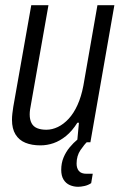

<svg xmlns="http://www.w3.org/2000/svg" viewBox="-20 -546 472 737"><path d="M280 171Q263 171 248 164.5Q233 158 224 143.5Q215 129 215 106Q215 80 224 58.5Q233 37 247.5 19.5Q262 2 278 -11H316V-3Q304 8 289 30Q274 52 274 82Q274 100 283 110.5Q292 121 312 121H336L330 157Q318 165 304 168Q290 171 280 171ZM135 12Q102 12 77.5 2Q53 -8 39.5 -30Q26 -52 26 -86Q26 -98 27.5 -110.5Q29 -123 31 -136L100 -526H166L99 -146Q97 -136 95.5 -126Q94 -116 94 -107Q94 -87 101 -73.5Q108 -60 122.5 -54Q137 -48 158 -48Q180 -48 202 -58.5Q224 -69 243.5 -90Q263 -111 277.5 -143Q292 -175 300 -217L354 -526H419L327 0H276L283 -75H277Q257 -43 233.5 -24Q210 -5 185.5 3.5Q161 12 135 12Z"/></svg>

Font: Archivo Condensed Light
Style: Italic
Weight: 300
Width: 3
Italic angle: -10°
Designer: Hector Gatti
Foundry: Omnibus-Type
Version: Version 2.001